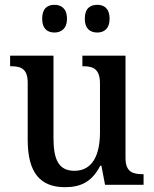

<svg xmlns="http://www.w3.org/2000/svg" viewBox="-20 -767 639 797"><path d="M384 -632C411 -632 435 -647 435 -689C435 -733 411 -747 384 -747C355 -747 332 -733 332 -689C332 -647 355 -632 384 -632ZM206 -632C233 -632 258 -647 258 -689C258 -733 233 -747 206 -747C178 -747 155 -733 155 -689C155 -647 178 -632 206 -632ZM250 10C312 10 361 -10 396 -79H401L416 0H576V-44H572C533 -44 501 -52 501 -111V-536H322V-492H325C364 -492 395 -483 395 -421V-218C395 -122 363 -58 289 -58C221 -58 202 -108 202 -196V-536H22V-492H25C67 -492 95 -482 95 -423V-186C95 -50 147 10 250 10Z"/></svg>

Font: Noto Serif Devanagari SemiCondensed Medium
Style: Regular
Weight: 500
Width: 4
Designer: Universal Thirst, Indian Type Foundry and the Monotype Design Team
Foundry: Monotype Imaging Inc.
Version: Version 2.004